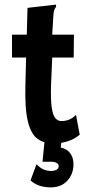

<svg xmlns="http://www.w3.org/2000/svg" viewBox="-20 -609 390 831"><path d="M212 12Q170 12 142 -8.5Q114 -29 100.5 -84Q87 -139 90 -243L93 -360H32V-459H96L99 -575L213 -588L222 -589L223 -580Q218 -573 215 -566Q212 -559 211 -542L206 -459H300L299 -360H206L201 -243Q199 -181 203.5 -146.5Q208 -112 219 -98.5Q230 -85 245 -85Q266 -85 282 -92.5Q298 -100 309 -112L325 -26Q303 -7 273 2.5Q243 12 212 12ZM199 202Q177 202 155 196Q133 190 112 172L138 102Q155 119 170 125Q185 131 203 131Q214 131 224 126Q234 121 234 110Q234 101 225 96Q216 91 202 91H164L173 0H246L243 30Q268 34 283 53Q298 72 298 102Q298 144 271.5 173Q245 202 199 202Z"/></svg>

Font: Inconsolata ExtraCondensed Black
Style: Regular
Weight: 900
Width: 2
Monospace: yes
Designer: Raph Levien, Cyreal, Brenton Simpson
Foundry: Raph Levien, Cyreal, Google
Version: Version 3.001; ttfautohint (v1.8.2.53-6de2)